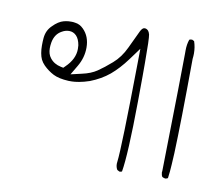

<svg xmlns="http://www.w3.org/2000/svg" viewBox="-54 -297 608 523"><g transform="rotate(10 250.0 -35.0)"><path d="M61.5 -134.8Q61.5 -142.1 63 -150.9Q67.4 -174.3 85.4 -184.1Q95.2 -189.9 105.5 -189.9Q117.2 -189.9 125.5 -181.4Q133.8 -172.9 136.7 -155.8Q137.2 -150.9 137.2 -145.5Q137.2 -117.7 111.8 -93.3L106.9 -88.4L100.1 -89.8Q80.6 -93.8 69.8 -107.9Q61.5 -118.2 61.5 -134.8ZM426.8 -192.4V-184.1Q426.8 -142.1 421.4 141.6Q420.9 144.5 420.9 145.8Q420.9 147 421.4 148.9Q421.4 152.8 424.3 157.7Q428.2 159.7 432.6 160.6Q436.5 160.2 439.9 158.2Q440.9 152.3 442.1 139.2Q443.4 126 445.3 88.4Q448.7 3.4 449.7 -171.9V-173.3Q450.7 -181.2 450.7 -188.5Q450.7 -206.1 445.3 -221.7L439.9 -224.6Q439 -224.6 436.5 -224.6Q434.1 -224.6 431.6 -223.1Q426.8 -209.5 426.8 -192.4ZM323.2 -32.7Q323.7 -82 323.7 -101.3Q323.7 -120.6 323.7 -140.6Q323.7 -207 321.3 -218.3Q319.3 -225.6 316.4 -228.5Q312 -232.9 306.6 -232.9Q300.3 -232.9 294.9 -221.7L272 -173.3Q258.8 -145 238 -127Q217.3 -108.9 200.7 -97.7Q184.1 -86.4 159.2 -81.1L129.4 -74.2L145 -100.6Q159.7 -125.5 159.7 -153.3Q159.7 -184.1 140.6 -203.1Q130.4 -213.4 117.7 -214.8Q112.3 -215.8 108.4 -215.8Q104.5 -215.8 99.6 -215.6Q94.7 -215.3 86.4 -213.4Q71.3 -209.5 56.2 -193.8Q42 -180.2 40 -159.2Q39.1 -149.4 39.1 -138.2Q39.1 -127 40.8 -117.2Q42.5 -107.4 45.9 -100.1Q49.8 -92.3 56.6 -85.4Q69.3 -72.8 84.7 -64.9Q100.1 -57.1 127 -55.7Q129.9 -55.7 136.7 -55.7Q143.6 -55.7 156.2 -57.9Q168.9 -60.1 184.6 -65.4Q214.8 -77.1 237.3 -95.7Q259.8 -114.7 280.3 -142.6L304.7 -175.8L304.2 -134.8Q301.3 99.1 296.4 138.2Q295.9 141.1 295.9 143.6Q295.9 153.3 300.3 160.2L306.6 163.6Q310.5 163.6 313.5 162.1Q321.8 114.7 323.2 -32.7Z"/></g></svg>

Font: NaikaiFont
Style: ExtraLight
Weight: 200
Version: Version 1.89